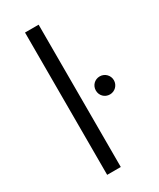

<svg xmlns="http://www.w3.org/2000/svg" viewBox="-190 -804 719 867"><g transform="rotate(-30 169.5 -371.0)"><path d="M99 0H170V-742H99ZM292 -308C318 -308 339 -329 339 -355C339 -381 318 -402 292 -402C265 -402 245 -381 245 -355C245 -329 265 -308 292 -308Z"/></g></svg>

Font: Talent
Style: Regular
Weight: 400
Designer: Mike Powis
Version: Version 1.001;hotconv 1.0.109;makeotfexe 2.5.65596